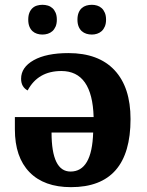

<svg xmlns="http://www.w3.org/2000/svg" viewBox="-20 -770 611 800"><path d="M42 -282.2H370.1Q364.7 -474.1 235.8 -474.1Q138.2 -474.1 95.2 -393.1Q67.9 -407.7 67.9 -441.9Q67.9 -489.7 120.6 -519.3Q173.3 -548.8 265.1 -548.8Q390.6 -548.8 457.3 -477.5Q523.9 -406.2 523.9 -273.9Q523.9 9.8 275.9 9.8Q163.6 9.8 102.8 -52.7Q42 -115.2 42 -231ZM368.2 -217.8H194.8Q194.8 -55.2 273.9 -55.2Q363.3 -55.2 368.2 -217.8ZM97.7 -688Q97.7 -705.1 102.5 -717Q107.4 -729 115.5 -736.3Q123.5 -743.7 134.3 -746.8Q145 -750 156.7 -750Q168.5 -750 179.2 -746.8Q189.9 -743.7 198.2 -736.3Q206.5 -729 211.7 -717Q216.8 -705.1 216.8 -688Q216.8 -671.4 211.7 -659.4Q206.5 -647.5 198.2 -640.1Q189.9 -632.8 179.2 -629.4Q168.5 -626 156.7 -626Q145 -626 134.3 -629.4Q123.5 -632.8 115.5 -640.1Q107.4 -647.5 102.5 -659.4Q97.7 -671.4 97.7 -688ZM302.7 -688Q302.7 -705.1 307.6 -717Q312.5 -729 320.8 -736.3Q329.1 -743.7 339.8 -746.8Q350.6 -750 362.8 -750Q374 -750 384.5 -746.8Q395 -743.7 403.3 -736.3Q411.6 -729 416.7 -717Q421.9 -705.1 421.9 -688Q421.9 -671.4 416.7 -659.4Q411.6 -647.5 403.3 -640.1Q395 -632.8 384.5 -629.4Q374 -626 362.8 -626Q350.6 -626 339.8 -629.4Q329.1 -632.8 320.8 -640.1Q312.5 -647.5 307.6 -659.4Q302.7 -671.4 302.7 -688Z"/></svg>

Font: Droids
Style: b
Weight: 700
Foundry: Ascender Corporation
Version: Version 1.00 build 113